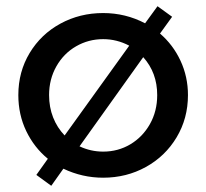

<svg xmlns="http://www.w3.org/2000/svg" viewBox="-20 -560 664 618"><path d="M312 -518Q384 -518 447 -485L487 -540L534 -506L495 -452Q537 -416 561 -364.5Q585 -313 585 -254Q585 -179 548.5 -118Q512 -57 449.5 -22.5Q387 12 312 12Q245 12 184 -17L145 38L97 3L134 -49Q90 -85 64.5 -138Q39 -191 39 -254Q39 -329 75.5 -389.5Q112 -450 174.5 -484Q237 -518 312 -518ZM188 -124 396 -413Q356 -434 312 -434Q265 -434 225 -411Q185 -388 161.5 -346.5Q138 -305 138 -254Q138 -215 151 -182Q164 -149 188 -124ZM441 -376 236 -89Q272 -72 312 -72Q360 -72 399.5 -95.5Q439 -119 462.5 -160.5Q486 -202 486 -254Q486 -326 441 -376Z"/></svg>

Font: Museo Sans Medium
Style: Regular
Weight: 500
Designer: Jos Buivenga
Foundry: Jos Buivenga & Rosetta Type Foundry (extension, remastering)
Version: Version 3.600;PS 1.000;hotconv 1.0.88;makeotf.lib2.5.647800;